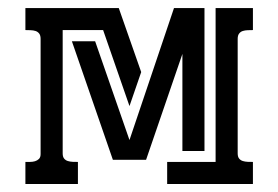

<svg xmlns="http://www.w3.org/2000/svg" viewBox="-20 -460 694 480"><path d="M415 -439.9H491.2V-82.5H436V-325.2L345.2 -60.5H262.2L159.7 -356.9H217.8L303.7 -109.9ZM136.7 -76.7Q136.7 -67.9 140.4 -63.5Q144 -59.1 149.7 -57.4Q155.3 -55.7 162.1 -55.4Q168.9 -55.2 174.8 -55.2V0H43.5V-55.2Q48.3 -55.2 54.9 -55.2Q61.5 -55.2 67.4 -56.9Q73.2 -58.6 77.4 -62.7Q81.5 -66.9 81.5 -74.7V-362.8Q81.5 -371.6 77.9 -376.2Q74.2 -380.9 68.6 -382.6Q63 -384.3 56.4 -384.5Q49.8 -384.8 43.5 -384.8V-439.9H276.9L333 -279.8L303.7 -194.8L237.8 -384.8H136.7ZM612.3 -384.8Q606 -384.8 599.4 -384.5Q592.8 -384.3 587.2 -382.6Q581.5 -380.9 577.9 -376.2Q574.2 -371.6 574.2 -362.8V-76.7Q574.2 -67.9 577.9 -63.5Q581.5 -59.1 587.2 -57.4Q592.8 -55.7 599.6 -55.4Q606.4 -55.2 612.3 -55.2V0H397.9V-55.2H519V-439.9H612.3Z"/></svg>

Font: Isar CAT
Style: Regular
Weight: 400
Designer: Digitized by Peter Wiegel
Foundry: CAT-Fonts, Peter Wiegel
Version: Version 1.000; ttfautohint (v1.3)